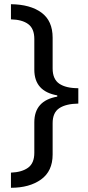

<svg xmlns="http://www.w3.org/2000/svg" viewBox="-20 -734 420 912"><path d="M32 86Q84 84 113.5 62.5Q143 41 143 -8V-153Q143 -256 252 -275V-281Q143 -300 143 -403V-549Q143 -598 114 -619.5Q85 -641 32 -642V-714Q124 -713 177 -674Q230 -635 230 -555V-409Q230 -358 261.5 -336.5Q293 -315 352 -315V-242Q293 -241 261.5 -220Q230 -199 230 -149V0Q230 79 175 118.5Q120 158 32 158Z"/></svg>

Font: Noto Sans Hebrew Droid
Style: Regular
Weight: 400
Designer: Monotype Design Team
Foundry: Monotype Imaging Inc.
Version: Version 1.100